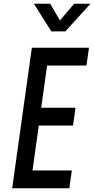

<svg xmlns="http://www.w3.org/2000/svg" viewBox="-20 -1005 503 1025"><path d="M455 -750H150L45 0H350L363.5 -95H153.5L187 -335H370L383 -430H200L231.5 -655H441.5ZM254 -837.5H329L463 -985H376L300 -896L248 -985H161Z"/></svg>

Font: Mohave Medium
Style: Italic
Weight: 500
Italic angle: -8°
Designer: Gumpita Rahayu
Foundry: Tokotype
Version: Version 2.002; ttfautohint (v1.8.3)